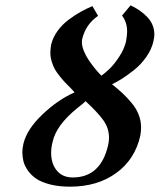

<svg xmlns="http://www.w3.org/2000/svg" viewBox="-20 -681 593 713"><path d="M250 -22Q354.5 -22 381.8 -143.1Q384.8 -156.2 384.8 -169.9Q384.8 -205.1 363.8 -234.4Q342.8 -263.7 297.9 -305.2Q293.9 -301.3 288.3 -296.6Q282.7 -292 275.9 -286.6Q269 -281.2 266.1 -278.8Q189.5 -216.3 175.8 -155.8Q169.9 -133.8 169.9 -113.8Q169.9 -72.8 191.2 -47.4Q212.4 -22 250 -22ZM448.2 -527.8Q452.1 -553.2 452.1 -563Q452.1 -599.1 433.1 -623L464.8 -661.1Q500.5 -645 526.9 -617.7Q553.2 -590.3 553.2 -551.8Q553.2 -543.9 549.8 -527.8Q543 -497.6 523.2 -469.5Q503.4 -441.4 478.3 -421.4Q453.1 -401.4 433.1 -388.7Q413.1 -376 396 -368.2Q418.9 -349.6 434.3 -335.4Q449.7 -321.3 467.5 -300.3Q485.4 -279.3 494.6 -256.1Q503.9 -232.9 503.9 -208Q503.9 -193.4 501 -176.8Q481 -88.4 411.1 -38.1Q341.3 12.2 240.2 12.2Q198.2 12.2 166 3.9Q133.8 -4.4 114.7 -17.3Q95.7 -30.3 83.5 -47.9Q71.3 -65.4 67.1 -81.8Q63 -98.1 63 -116.2Q63 -129.4 66.9 -147Q79.6 -200.7 137.2 -255.6Q194.8 -310.5 256.8 -337.9Q254.9 -339.8 251.5 -344Q248 -348.1 246.1 -350.1Q230.5 -365.7 223.1 -373.3Q215.8 -380.9 202.9 -396.7Q189.9 -412.6 183.6 -424.1Q177.2 -435.5 172.1 -452.1Q167 -468.8 167 -484.9Q167 -498 169.9 -515.1Q176.3 -542 193.6 -565.9Q210.9 -589.8 234.4 -607.4Q257.8 -625 279.3 -637Q300.8 -648.9 323.2 -658.2L344.2 -622.1Q298.8 -591.3 285.2 -536.1Q284.2 -532.2 284.2 -523.9Q284.2 -509.3 291.7 -491Q299.3 -472.7 309.8 -457.3Q320.3 -441.9 331.1 -428.5Q341.8 -415 349.6 -407.2L356.9 -399.9Q373 -412.1 388.4 -427Q403.8 -441.9 422.6 -470.2Q441.4 -498.5 448.2 -527.8Z"/></svg>

Font: Linux Libertine
Style: Bold Italic
Weight: 700
Italic angle: -11.5°
Designer: Philipp H. Poll
Foundry: Philipp H. Poll
Version: Version 4.0.5